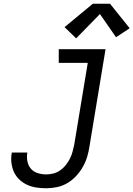

<svg xmlns="http://www.w3.org/2000/svg" viewBox="-20 -998 713 1026"><path d="M227 8Q200 8 174 4Q148 0 125 -10.5Q102 -21 83.5 -38.5Q65 -56 54.5 -79Q44 -102 41 -128.5Q38 -155 43 -182Q43 -182 43 -182.5Q43 -183 43 -183H126Q126 -183 126 -182.5Q126 -182 126 -182Q122 -159 126.5 -136Q131 -113 145 -96.5Q159 -80 181.5 -73Q204 -66 227 -66Q246 -66 265.5 -71Q285 -76 302 -88Q319 -100 332 -116.5Q345 -133 354 -151Q363 -169 368 -188.5Q373 -208 377 -227L449 -662H294V-735H544L458 -215Q454 -187 445.5 -159Q437 -131 422 -105Q407 -79 386 -56.5Q365 -34 339 -19Q313 -4 284 2Q255 8 227 8ZM387 -793 325 -853 476 -978H568L673 -847L600 -799L514 -923Z"/></svg>

Font: Iosevka Slab Extended
Style: Italic
Weight: 400
Width: 7
Italic angle: -9°
Monospace: yes
Designer: Belleve Invis
Foundry: Belleve Invis
Version: Version 11.1.0; ttfautohint (v1.8.3)